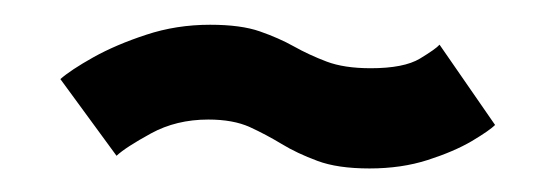

<svg xmlns="http://www.w3.org/2000/svg" viewBox="-20 -426 443 159"><path d="M286 -286.5Q312.5 -286.5 334.2 -293.5Q356 -300.5 370.8 -309.2Q385.5 -318 390 -322.5L344 -389Q341 -385.5 327.8 -377.5Q314.5 -369.5 287 -369.5Q265 -369.5 250.5 -375Q236 -380.5 223.5 -387.5Q211 -394.5 195.2 -400Q179.5 -405.5 154 -405.5Q126 -405.5 101 -397.2Q76 -389 57.2 -378.5Q38.5 -368 30 -360.5L76.5 -297Q84 -304 105 -315.5Q126 -327 152.5 -327Q173 -327 186.8 -320.8Q200.5 -314.5 213.2 -306.8Q226 -299 242.8 -292.8Q259.5 -286.5 286 -286.5Z"/></svg>

Font: Anybody UltraCondensed Thin Medium
Style: Italic
Weight: 500
Italic angle: -10°
Version: Version 1.111